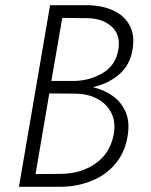

<svg xmlns="http://www.w3.org/2000/svg" viewBox="-20 -720 582 740"><path d="M473 -203Q464 -137 427.5 -92Q391 -47 335.5 -24Q280 -1 215 0H53L173 -700H318Q375 -699 417 -679.5Q459 -660 479.5 -622.5Q500 -585 491 -531Q482 -470 439.5 -433.5Q397 -397 338 -384Q381 -374 414 -350.5Q447 -327 463.5 -290Q480 -253 473 -203ZM220 -651 178 -408H269Q329 -410 377.5 -439.5Q426 -469 436 -528Q446 -585 411 -617Q376 -649 316 -650ZM275 -359 170 -360 117 -49 217 -50Q294 -51 350 -91Q406 -131 419 -206Q426 -252 408.5 -286Q391 -320 355.5 -339Q320 -358 275 -359Z"/></svg>

Font: Jost* Light
Style: Italic
Weight: 300
Italic angle: -10°
Version: Version 3.7